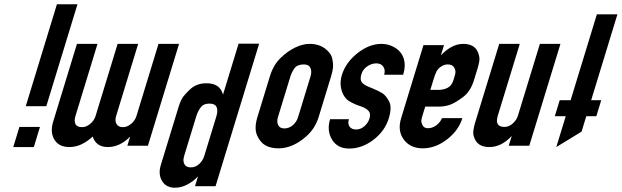

<svg xmlns="http://www.w3.org/2000/svg" viewBox="-20 -687 2905 897"><path d="M341.9 -667H245.9L100.4 -191H196.4ZM166.7 -94H70.7L42 0H138Z M413.1 -49C418.3 -33 426.7 -20.8 438.5 -12.5C450.3 -4.2 465.2 0 483.2 0C521.2 0 556.2 -16.3 588.1 -49L575 -6H671L816.5 -482H720.5L617.5 -145C613.2 -131 605 -118.8 592.8 -108.5C580.7 -98.2 567.9 -93 554.6 -93C539.9 -93 529.8 -98 524.2 -108C518.6 -118 518 -130.3 522.5 -145L625.5 -482H529.5L426.5 -145C422.2 -131 414 -118.8 401.8 -108.5C389.7 -98.2 376.9 -93 363.6 -93C347.6 -93 337.2 -97.8 332.5 -107.5C327.8 -117.2 327.8 -129.7 332.5 -145L435.5 -482H339.5L228.2 -118C218.3 -85.3 220.2 -57.5 234.2 -34.5C248.2 -11.5 271.5 0 304.2 0C323.5 0 342.1 -4.2 360 -12.5C377.9 -20.8 395.6 -33 413.1 -49Z M1190.7 -483H1094.7L1021.9 -245C1012.7 -280.3 987.1 -298 945.1 -298C913.8 -298 888.2 -288.7 868.5 -270C848.8 -251.3 836.1 -236.8 830.2 -226.5C824.4 -216.2 819.4 -204 815.1 -190L731.3 84C722.5 112.7 724.5 137.5 737 158.5C749.6 179.5 769.9 190 797.9 190C816.6 190 835.4 185.2 854.3 175.5C873.3 165.8 890.2 153 905.1 137L891 183H987ZM870.9 95C856.3 95 846.4 89.8 841.2 79.5C836 69.2 835.7 56.7 840.2 42L897 -144C901.3 -158 907.9 -171.3 916.7 -184C925.6 -196.7 939.4 -203 958.1 -203C976.1 -203 987.4 -197.5 992 -186.5C996.6 -175.5 996.3 -161.3 991 -144L934.2 42C929.7 56.7 921.7 69.2 910.2 79.5C898.7 89.8 885.6 95 870.9 95Z M1409.8 -49C1438 -73.7 1457.6 -104 1468.6 -140L1526.7 -330C1531 -344 1533.9 -356.8 1535.4 -368.5C1537 -380.2 1536 -394.8 1532.4 -412.5C1528.8 -430.2 1517.4 -446.2 1498.1 -460.5C1478.8 -474.8 1454.8 -482 1426.2 -482C1405.5 -482 1383.5 -476.5 1360.1 -465.5C1336.7 -454.5 1313.7 -438.2 1291.1 -416.5C1268.5 -394.8 1251.7 -366 1240.7 -330L1182.6 -140C1171.8 -104.7 1171.4 -76 1181.3 -54C1191.2 -32 1204.3 -16.5 1220.6 -7.5C1236.8 1.5 1257.3 6 1282 6C1304 6 1325.9 1.2 1347.9 -8.5C1369.8 -18.2 1390.5 -31.7 1409.8 -49ZM1308.4 -87C1294.4 -87 1284.8 -92.2 1279.6 -102.5C1274.5 -112.8 1274.1 -125.3 1278.6 -140L1336.1 -328C1340.6 -342.7 1347.1 -356 1355.8 -368C1364.5 -380 1379.1 -386 1399.8 -386C1415.1 -386 1425.3 -380.5 1430.3 -369.5C1435.2 -358.5 1435.4 -345.3 1430.7 -330L1372.6 -140C1367.9 -124.7 1359.7 -112 1348 -102C1336.2 -92 1323.1 -87 1308.4 -87Z M1737.9 -391C1752.6 -391 1763.5 -385.8 1770.7 -375.5C1777.8 -365.2 1779.2 -352.7 1774.7 -338H1863.7C1872.1 -365.3 1873.1 -389.8 1866.7 -411.5C1860.3 -433.2 1847.2 -450.3 1827.4 -463C1807.6 -475.7 1786.1 -482 1762.7 -482C1724.1 -482 1686.5 -467.5 1649.9 -438.5C1613.4 -409.5 1589.2 -375.7 1577.4 -337C1571.9 -319 1570 -302 1571.8 -286C1573.6 -270 1577.8 -256 1584.5 -244C1591.1 -232 1598.7 -223 1607.2 -217C1615.7 -211 1627.9 -204.7 1643.9 -198L1671.9 -188C1686.7 -182 1697.2 -175 1703.4 -167C1709.7 -159 1710.5 -147.7 1706 -133C1701.8 -119 1693.8 -107 1682 -97C1670.3 -87 1657.8 -82 1644.4 -82C1629.8 -82 1619.3 -86.5 1613.1 -95.5C1606.8 -104.5 1605.8 -116 1610.1 -130H1522.1C1511.3 -94.7 1514.3 -63 1531.1 -35C1547.8 -7 1574.6 7 1611.2 7C1651.2 7 1689.1 -6.7 1724.8 -34C1760.5 -61.3 1784.3 -94.7 1796.3 -134C1806.9 -168.7 1807.4 -195.2 1797.7 -213.5C1787.9 -231.8 1777.5 -244.5 1766.3 -251.5C1755.1 -258.5 1740.6 -265.7 1722.8 -273L1706 -280C1688.7 -286.7 1676.8 -294.2 1670.4 -302.5C1663.9 -310.8 1663.3 -323.7 1668.6 -341C1673.1 -355.7 1682.1 -367.7 1695.6 -377C1709.2 -386.3 1723.2 -391 1737.9 -391Z M2218 -426C2210.8 -463.3 2186.2 -482 2144.2 -482C2125.5 -482 2107.2 -477.2 2089.2 -467.5C2071.3 -457.8 2054.7 -444.7 2039.6 -428L2054.3 -476H1958.3L1854.1 -135C1842 -95.7 1846.2 -62.3 1866.5 -35C1886.8 -7.7 1916.3 6 1955 6C1994.3 6 2032 -7.8 2068.1 -35.5C2104.3 -63.2 2128.2 -96.3 2140.1 -135H2045.1C2038.8 -121 2029.7 -109.7 2017.7 -101C2005.7 -92.3 1993 -88 1979.7 -88C1967 -88 1958.5 -92.7 1954 -102C1949.5 -111.3 1947.7 -119 1948.5 -125C1949.3 -131 1951.2 -138.7 1954 -148L1966.6 -189H2030.6C2050.6 -189 2068.7 -192.2 2085 -198.5C2101.3 -204.8 2120.9 -216.7 2143.8 -234C2166.8 -251.3 2183.7 -277.7 2194.5 -313L2211 -367C2214.7 -379 2217.3 -389.8 2218.9 -399.5C2220.6 -409.2 2220.3 -418 2218 -426ZM2098.2 -312C2093.1 -295.3 2084.2 -283.7 2071.5 -277C2058.8 -270.3 2043.8 -267 2026.4 -267H1990.4L2004.5 -313C2005.9 -317.7 2008.5 -325.5 2012.2 -336.5C2015.9 -347.5 2020.6 -356.5 2026.4 -363.5C2032.2 -370.5 2039.3 -376 2047.5 -380C2055.7 -384 2063.8 -386 2071.8 -386C2086.5 -386 2096.7 -380.8 2102.6 -370.5C2108.4 -360.2 2109.4 -348.7 2105.5 -336Z M2193.9 -49C2203.2 -16.3 2227.2 0 2265.9 0C2303.9 0 2338.9 -17.3 2370.8 -52L2356.7 -6H2452.7L2598.3 -482H2502.3L2399.8 -147C2395.6 -133 2387.5 -120.7 2375.5 -110C2363.6 -99.3 2350.6 -94 2336.6 -94C2305.3 -94 2295 -111.7 2305.8 -147L2408.3 -482H2312.3L2199.1 -112C2195.7 -100.7 2193.2 -89.3 2191.7 -78C2190.3 -66.7 2191 -57 2193.9 -49Z M2864.5 -620H2768.5L2645.9 -219H2594.9L2572 -144H2623L2579 0L2697 -72L2719 -144H2766L2788.9 -219H2741.9Z"/></svg>

Font: Din Kursivschrift
Style: Condensed Italic Polish
Weight: 400
Version: Version 1.07